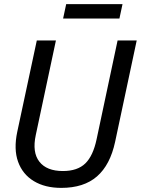

<svg xmlns="http://www.w3.org/2000/svg" viewBox="-20 -896 685 934"><path d="M450 -219 552 -699H645L540 -206Q516 -94 452 -38Q388 18 278 18Q199 18 144.5 -15Q90 -48 68 -109Q46 -170 64 -255L159 -699H252L154 -239Q136 -155 171.5 -109.5Q207 -64 286 -64Q357 -64 395 -101Q433 -138 450 -219ZM302 -876H576L561 -806H287Z"/></svg>

Font: Fragment Mono SC
Style: Italic
Weight: 400
Italic angle: -12°
Monospace: yes
Designer: Wei Huang based on Nimbus Sans by URW Studio, based on Helvetica by Max Miedinger.
Foundry: Wei Huang
Version: Version 1.012; ttfautohint (v1.8.4.7-5d5b)